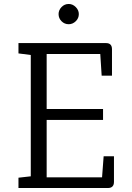

<svg xmlns="http://www.w3.org/2000/svg" viewBox="-20 -947 667 967"><path d="M73 0V-52L135 -59V-670L73 -678V-730H514Q544 -730 544 -699V-566H492L485 -675H215V-398H499V-343H215V-54H494L502 -160H554V-31Q554 0 523 0ZM326 -825Q305 -825 290 -840Q275 -855 275 -876Q275 -896 290 -911.5Q305 -927 326 -927Q346 -927 361.5 -911.5Q377 -896 377 -876Q377 -855 361.5 -840Q346 -825 326 -825Z"/></svg>

Font: Fauna One
Style: Regular
Weight: 400
Designer: Eduardo Rodriguez Tunni
Foundry: Eduardo Rodriguez Tunni
Version: Version 2.001; ttfautohint (v1.8.4.7-5d5b);gftools[0.9.23]